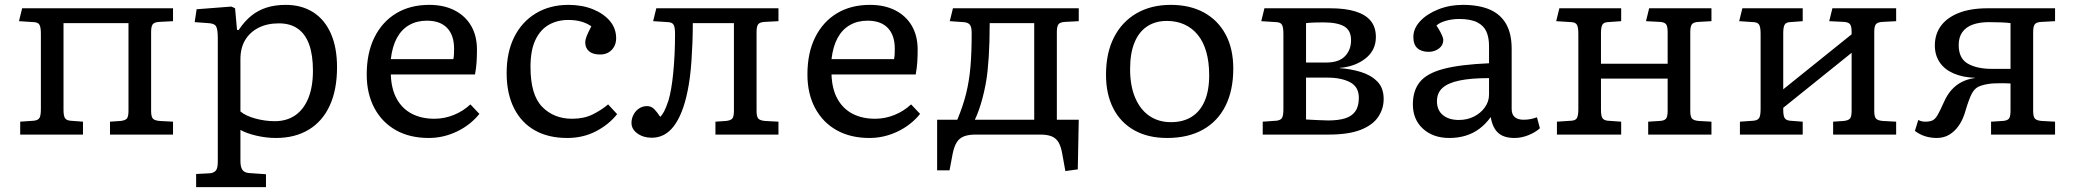

<svg xmlns="http://www.w3.org/2000/svg" viewBox="-20 -553 8522 789"><path d="M63 0V-53L120 -57Q137 -59 142.5 -69Q148 -79 148 -105V-414Q148 -440 142.5 -450.5Q137 -461 120 -462L58 -466L71 -519H691V-466L635 -463Q614 -462 607.5 -453Q601 -444 601 -422V-97Q601 -75 607.5 -66.5Q614 -58 635 -56L691 -53V0H432V-53L476 -56Q494 -58 501 -65.5Q508 -73 508 -98V-458H241V-102Q241 -78 246.5 -68.5Q252 -59 268 -57L321 -53V0Z M786 216V162L843 159Q857 158 866 149Q875 140 875 112V-396Q875 -434 867.5 -445.5Q860 -457 835 -458L780 -462L788 -515L931 -526L946 -519L954 -430H961Q985 -466 1013 -488.5Q1041 -511 1076 -522Q1111 -533 1154 -533Q1219 -533 1266.5 -503Q1314 -473 1339.5 -415.5Q1365 -358 1365 -277Q1365 -184 1335 -119Q1305 -54 1248.5 -20Q1192 14 1114 14Q1074 14 1033.5 4.5Q993 -5 968 -19V109Q968 132 975.5 144Q983 156 1002 158L1073 163V216ZM1109 -55Q1158 -55 1193 -79Q1228 -103 1247 -149.5Q1266 -196 1266 -263Q1266 -327 1250.5 -370Q1235 -413 1204 -435Q1173 -457 1126 -457Q1078 -457 1042.5 -439Q1007 -421 987.5 -388.5Q968 -356 968 -310V-95Q989 -77 1029 -66Q1069 -55 1109 -55Z M1742 14Q1664 14 1607 -18Q1550 -50 1518.5 -109Q1487 -168 1487 -247Q1487 -336 1519 -400Q1551 -464 1608.5 -498.5Q1666 -533 1744 -533Q1804 -533 1848 -510.5Q1892 -488 1916 -447Q1940 -406 1940 -349Q1940 -323 1938.5 -298.5Q1937 -274 1932 -247H1586Q1588 -187 1610.5 -146.5Q1633 -106 1672.5 -85.5Q1712 -65 1765 -65Q1806 -65 1844.5 -80.5Q1883 -96 1913 -124L1950 -85Q1913 -39 1857.5 -12.5Q1802 14 1742 14ZM1586 -310H1843Q1845 -320 1845.5 -330.5Q1846 -341 1846 -353Q1846 -408 1817.5 -438Q1789 -468 1734 -468Q1693 -468 1661.5 -450Q1630 -432 1611 -397Q1592 -362 1586 -310Z M2311 14Q2233 14 2177.5 -17.5Q2122 -49 2092 -109Q2062 -169 2062 -253Q2062 -339 2093.5 -401.5Q2125 -464 2182.5 -498.5Q2240 -533 2316 -533Q2372 -533 2416.5 -515Q2461 -497 2486.5 -466.5Q2512 -436 2512 -396Q2512 -376 2503.5 -361Q2495 -346 2480.5 -337.5Q2466 -329 2446 -329Q2416 -329 2400.5 -342.5Q2385 -356 2385 -378Q2385 -390 2391 -405Q2397 -420 2410 -445Q2393 -457 2369.5 -464Q2346 -471 2315 -471Q2271 -471 2236 -451.5Q2201 -432 2180.5 -389.5Q2160 -347 2160 -278Q2160 -163 2208 -114Q2256 -65 2331 -65Q2380 -65 2416 -83Q2452 -101 2479 -124L2516 -84Q2482 -41 2429 -13.5Q2376 14 2311 14Z M2658 13Q2624 13 2599.5 -4.5Q2575 -22 2575 -48Q2575 -66 2583.5 -82Q2592 -98 2606.5 -107.5Q2621 -117 2639 -117Q2656 -117 2668 -105Q2680 -93 2693 -73Q2701 -80 2709 -95Q2717 -110 2727 -140Q2733 -160 2738 -188.5Q2743 -217 2746.5 -252.5Q2750 -288 2752 -328.5Q2754 -369 2754 -414Q2754 -440 2748.5 -450.5Q2743 -461 2726 -462L2664 -466L2677 -519H3179V-466L3123 -463Q3102 -462 3095.5 -453Q3089 -444 3089 -422V-97Q3089 -75 3095.5 -66.5Q3102 -58 3123 -56L3179 -53V0H2920V-53L2964 -56Q2982 -58 2989 -65.5Q2996 -73 2996 -98V-458H2827Q2827 -418 2825.5 -378.5Q2824 -339 2821.5 -303Q2819 -267 2815 -236Q2811 -205 2806 -181Q2796 -131 2781.5 -94.5Q2767 -58 2748.5 -34Q2730 -10 2707.5 1.5Q2685 13 2658 13Z M3553 14Q3475 14 3418 -18Q3361 -50 3329.5 -109Q3298 -168 3298 -247Q3298 -336 3330 -400Q3362 -464 3419.5 -498.5Q3477 -533 3555 -533Q3615 -533 3659 -510.5Q3703 -488 3727 -447Q3751 -406 3751 -349Q3751 -323 3749.5 -298.5Q3748 -274 3743 -247H3397Q3399 -187 3421.5 -146.5Q3444 -106 3483.5 -85.5Q3523 -65 3576 -65Q3617 -65 3655.5 -80.5Q3694 -96 3724 -124L3761 -85Q3724 -39 3668.5 -12.5Q3613 14 3553 14ZM3397 -310H3654Q3656 -320 3656.5 -330.5Q3657 -341 3657 -353Q3657 -408 3628.5 -438Q3600 -468 3545 -468Q3504 -468 3472.5 -450Q3441 -432 3422 -397Q3403 -362 3397 -310Z M4358 150 4345 78Q4340 49 4330 32Q4320 15 4302 7.5Q4284 0 4254 0H3989Q3960 0 3941 7.5Q3922 15 3911.5 32Q3901 49 3895 78L3882 147L3831 147V-61H3914Q3938 -119 3950.5 -170Q3963 -221 3968 -279Q3973 -337 3973 -417Q3973 -443 3965 -452Q3957 -461 3940 -462L3883 -466L3896 -519H4413V-466L4357 -463Q4336 -462 4329.5 -453Q4323 -444 4323 -422V-61H4413L4409 143ZM3986 -61H4230V-458H4047Q4047 -418 4046 -383Q4045 -348 4043 -317.5Q4041 -287 4038 -259Q4035 -231 4030 -205Q4024 -174 4017 -148Q4010 -122 4002.5 -101Q3995 -80 3986 -61Z M4776 14Q4698 14 4641.5 -17.5Q4585 -49 4555 -107.5Q4525 -166 4525 -246Q4525 -335 4557.5 -399Q4590 -463 4650 -498Q4710 -533 4791 -533Q4870 -533 4927.5 -501.5Q4985 -470 5016.5 -411.5Q5048 -353 5048 -271Q5048 -182 5016 -118Q4984 -54 4923 -20Q4862 14 4776 14ZM4792 -51Q4842 -51 4877 -73Q4912 -95 4930.5 -138Q4949 -181 4949 -244Q4949 -298 4937 -340Q4925 -382 4902 -410Q4879 -438 4847 -452.5Q4815 -467 4775 -467Q4728 -467 4694 -444.5Q4660 -422 4642 -378Q4624 -334 4624 -269Q4624 -200 4645 -151Q4666 -102 4703.5 -76.5Q4741 -51 4792 -51Z M5169 0V-53L5226 -57Q5243 -59 5248.5 -69Q5254 -79 5254 -105V-414Q5254 -440 5248.5 -450.5Q5243 -461 5226 -462L5163 -466L5176 -519H5446Q5508 -519 5550 -506Q5592 -493 5613 -467Q5634 -441 5634 -401Q5634 -346 5591 -312.5Q5548 -279 5485 -274V-273Q5530 -270 5571.5 -257.5Q5613 -245 5639.5 -218.5Q5666 -192 5666 -146Q5666 -106 5643.5 -72.5Q5621 -39 5571.5 -19.5Q5522 0 5440 0ZM5438 -58Q5479 -58 5507 -66.5Q5535 -75 5549.5 -95.5Q5564 -116 5564 -151Q5564 -196 5528 -215Q5492 -234 5435 -234H5347V-62Q5368 -61 5394.5 -59.5Q5421 -58 5438 -58ZM5347 -296H5429Q5482 -296 5507 -322Q5532 -348 5532 -388Q5532 -428 5504 -444.5Q5476 -461 5418 -461Q5405 -461 5384.5 -460.5Q5364 -460 5347 -458Z M5936 14Q5869 14 5827.5 -24Q5786 -62 5786 -124Q5786 -181 5815 -216.5Q5844 -252 5912.5 -270Q5981 -288 6099 -293V-364Q6099 -399 6088 -423.5Q6077 -448 6050 -461.5Q6023 -475 5976 -475Q5948 -475 5921.5 -467.5Q5895 -460 5883 -448Q5893 -433 5899 -421.5Q5905 -410 5908 -402Q5911 -394 5911 -389Q5911 -367 5893 -353.5Q5875 -340 5851 -340Q5821 -340 5804.5 -355Q5788 -370 5788 -401Q5788 -436 5816 -466Q5844 -496 5890.5 -514.5Q5937 -533 5991 -533Q6058 -533 6102.5 -513.5Q6147 -494 6169.5 -454Q6192 -414 6192 -353V-105Q6192 -83 6204.5 -72Q6217 -61 6241 -61Q6256 -61 6269 -63.5Q6282 -66 6296 -71L6308 -26Q6291 -10 6262 2Q6233 14 6204 14Q6159 14 6136 -7.5Q6113 -29 6106 -72Q6085 -43 6059.5 -24Q6034 -5 6003 4.5Q5972 14 5936 14ZM5975 -60Q6009 -60 6037 -74Q6065 -88 6082 -112Q6099 -136 6099 -164V-232Q6024 -232 5977 -222Q5930 -212 5907.5 -191.5Q5885 -171 5885 -137Q5885 -100 5909.5 -80Q5934 -60 5975 -60Z M6378 0V-53L6438 -57Q6455 -58 6460.5 -68.5Q6466 -79 6466 -105V-414Q6466 -440 6460.5 -450.5Q6455 -461 6438 -462L6375 -466L6388 -519H6642V-466L6586 -462Q6570 -461 6564.5 -451Q6559 -441 6559 -417V-291H6833V-421Q6833 -446 6826 -454Q6819 -462 6801 -463L6744 -466L6757 -519H7013V-466L6960 -463Q6939 -462 6932.5 -453Q6926 -444 6926 -422V-97Q6926 -75 6932.5 -66.5Q6939 -58 6960 -56L7013 -53V0H6753V-53L6801 -56Q6819 -57 6826 -65Q6833 -73 6833 -98V-230H6559V-102Q6559 -78 6564.5 -68.5Q6570 -59 6586 -57L6642 -53V0Z M7130 0V-53L7187 -57Q7204 -59 7209.5 -69Q7215 -79 7215 -105V-414Q7215 -440 7209.5 -450.5Q7204 -461 7187 -462L7127 -466L7140 -519H7388V-466L7335 -462Q7319 -461 7313.5 -451Q7308 -441 7308 -417V-186L7589 -412V-421Q7589 -446 7582 -454Q7575 -462 7557 -463L7497 -466L7510 -519H7772V-466L7716 -463Q7695 -462 7688.5 -453Q7682 -444 7682 -422V-97Q7682 -75 7688.5 -66.5Q7695 -58 7716 -56L7772 -53V0H7513V-53L7557 -56Q7575 -58 7582 -65.5Q7589 -73 7589 -98V-336L7308 -110V-102Q7308 -78 7313.5 -68.5Q7319 -59 7335 -57L7388 -53V0Z M7939 14Q7914 14 7891.5 7Q7869 0 7849 -15L7863 -60Q7870 -56 7877.5 -54.5Q7885 -53 7892 -53Q7911 -53 7922 -58.5Q7933 -64 7943 -81.5Q7953 -99 7969 -135Q7982 -164 8000 -184Q8018 -204 8041.5 -216Q8065 -228 8093 -232L8098 -233Q8045 -235 8007.5 -251.5Q7970 -268 7950.5 -297.5Q7931 -327 7931 -366Q7931 -412 7955.5 -446Q7980 -480 8028.5 -499.5Q8077 -519 8149 -519H8425V-466L8369 -463Q8348 -462 8341.5 -453Q8335 -444 8335 -422V-97Q8335 -75 8341.5 -66.5Q8348 -58 8369 -56L8425 -53V0H8162V-53L8210 -56Q8228 -57 8235 -65Q8242 -73 8242 -98V-210Q8228 -211 8211 -211Q8194 -211 8178 -210.5Q8162 -210 8151 -208Q8125 -204 8109 -196Q8093 -188 8082 -166.5Q8071 -145 8057 -98Q8047 -62 8029.5 -37Q8012 -12 7989.5 1Q7967 14 7939 14ZM8166 -270H8242V-458Q8227 -460 8204.5 -461Q8182 -462 8153 -462Q8115 -462 8087 -452Q8059 -442 8044 -421Q8029 -400 8029 -368Q8029 -313 8066.5 -291.5Q8104 -270 8166 -270Z"/></svg>

Font: Literata Variable Black
Style: Regular
Weight: 900
Designer: Latin by Veronika Burian and Jose Scaglione. Greek by Irene Vlachou. Cyrillic by Vera Evstafieva.
Foundry: TypeTogether
Version: Version 3.021